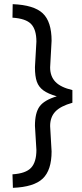

<svg xmlns="http://www.w3.org/2000/svg" viewBox="-20 -775 392 923"><path d="M40 63Q104 59 129.5 31.5Q155 4 155 -54L148 -170Q148 -233 170.5 -263.5Q193 -294 253 -312Q211 -324 188.5 -340.5Q166 -357 157 -382.5Q148 -408 148 -452L155 -575Q155 -633 129.5 -659.5Q104 -686 40 -690L41 -755Q143 -751 185.5 -711Q228 -671 228 -579L221 -451Q221 -408 246.5 -381.5Q272 -355 328 -342V-281Q271 -265 246 -238.5Q221 -212 221 -169L228 -47Q228 43 185.5 83.5Q143 124 42 128Z"/></svg>

Font: Cairo
Style: Regular
Weight: 400
Designer: Mohamed Gaber, the designers of Titillium
Foundry: Kief Type Foundry
Version: Version 2.009; ttfautohint (v1.5.33-1714) -l 8 -r 50 -G 200 